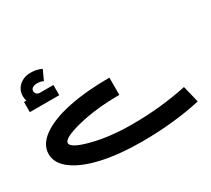

<svg xmlns="http://www.w3.org/2000/svg" viewBox="-150 -851 1475 1340"><g transform="rotate(-30 587.5 -181.0)"><path d="M310 -430V-348H73V-430H92Q86 -448 86 -468Q86 -519 122.5 -551.5Q159 -584 215 -584Q261 -584 302 -565L266 -486Q247 -497 216 -497Q192 -497 179 -487.5Q166 -478 166 -463Q166 -451 174 -441.5Q182 -432 196 -430ZM1092 38 1125 173Q905 222 650 222Q472 222 334.5 192Q197 162 118.5 105Q40 48 40 -28Q40 -106 121 -163Q202 -220 344.5 -249.5Q487 -279 674 -279V-140Q486 -140 340 -103.5Q194 -67 194 -28Q194 11 333.5 47Q473 83 650 83Q881 83 1092 38Z"/></g></svg>

Font: Montserrat-Arabic SemiBold
Style: Regular
Weight: 600
Designer: Mohamed Gaber
Foundry: Kief Type Foundry
Version: Version 5.008;PS 005.008;hotconv 1.0.88;makeotf.lib2.5.64775